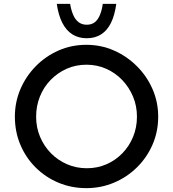

<svg xmlns="http://www.w3.org/2000/svg" viewBox="-20 -966 896 994"><path d="M57 -362Q57 -437 85.5 -504Q114 -571 165 -623Q216 -675 283 -704.5Q350 -734 427 -734Q503 -734 570 -704.5Q637 -675 689 -623Q741 -571 770 -504Q799 -437 799 -362Q799 -285 770 -218Q741 -151 689.5 -100Q638 -49 570.5 -20.5Q503 8 427 8Q350 8 283 -20Q216 -48 165 -98.5Q114 -149 85.5 -216.5Q57 -284 57 -362ZM167 -362Q167 -306 187.5 -257.5Q208 -209 244 -172.5Q280 -136 327.5 -115.5Q375 -95 430 -95Q484 -95 531 -115.5Q578 -136 613.5 -172.5Q649 -209 669 -257.5Q689 -306 689 -362Q689 -418 668.5 -466.5Q648 -515 612.5 -552Q577 -589 529.5 -610Q482 -631 428 -631Q372 -631 325 -610Q278 -589 242 -552Q206 -515 186.5 -466Q167 -417 167 -362ZM429 -768Q386 -768 354 -788.5Q322 -809 302 -849Q282 -889 274 -946H343Q348 -915 358.5 -890Q369 -865 386.5 -851.5Q404 -838 429 -838Q455 -838 471.5 -851.5Q488 -865 498 -890Q508 -915 512 -946H582Q574 -887 554.5 -847.5Q535 -808 503.5 -788Q472 -768 429 -768Z"/></svg>

Font: Josefin Sans Thin Medium
Style: Regular
Weight: 500
Version: Version 2.000